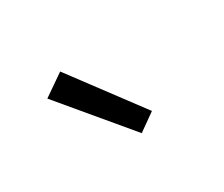

<svg xmlns="http://www.w3.org/2000/svg" viewBox="-59 -937 618 530"><g transform="rotate(-30 250.0 -672.0)"><path d="M270 -542 92 -755 160 -802 325 -581Z"/></g></svg>

Font: Iosevka Term SS14
Style: Regular
Weight: 400
Monospace: yes
Designer: Belleve Invis
Foundry: Belleve Invis
Version: Version 24.1.1; ttfautohint (v1.8.4)